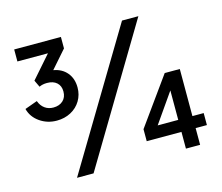

<svg xmlns="http://www.w3.org/2000/svg" viewBox="-104 -883 1181 1020"><g transform="rotate(-15 486.0 -372.5)"><path d="M29 -424 98 -449Q108 -422 128 -407.5Q148 -393 175 -393Q208 -393 228 -411.5Q248 -430 248 -462Q248 -493 228.5 -510.5Q209 -528 175 -528Q150 -528 132 -519L114 -557L221 -679H53V-745H310V-682L225 -585Q272 -577 299 -544.5Q326 -512 326 -463Q326 -423 306.5 -390.5Q287 -358 252.5 -339.5Q218 -321 175 -321Q123 -321 82 -349.5Q41 -378 29 -424ZM646 -745H736L290 0H199ZM798 -92H607V-158L793 -417H876V-158H938V-92H876V0H798ZM798 -158V-320L685 -158Z"/></g></svg>

Font: Evergrow Sans 
Style: Medium
Weight: 500
Foundry: 10Web
Version: Version 1.000